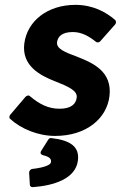

<svg xmlns="http://www.w3.org/2000/svg" viewBox="-20 -536 498 791"><path d="M22 -63C18 -58 17 -50 22 -46C67 -5 137 24 207 24C336 24 420 -48 431 -140C443 -241 364 -276 301 -301C247 -321 212 -335 215 -362C218 -385 235 -404 280 -404C315 -404 345 -388 375 -364C379 -360 388 -360 393 -366L455 -436C459 -441 459 -450 454 -454C417 -486 363 -516 291 -516C176 -516 92 -450 80 -356C69 -265 145 -225 207 -201C260 -180 300 -163 296 -134C293 -108 274 -88 225 -88C179 -88 142 -107 103 -140C98 -145 90 -142 85 -137ZM192 33C187 32 182 34 179 39L150 85C142 98 153 102 156 103C184 110 192 118 190 132C189 142 167 154 113 160C105 161 100 169 100 175L103 225C103 231 108 235 115 235C200 229 292 201 301 125C308 69 271 42 192 33Z"/></svg>

Font: Falling Sky
Style: BdObl
Weight: 700
Designer: Paul D. Hunt
Foundry: Adobe Systems Incorporated
Version: Version 1.02